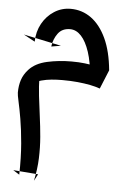

<svg xmlns="http://www.w3.org/2000/svg" viewBox="-59 -430 665 964"><g transform="rotate(5 273.5 52.0)"><path d="M149 490 167 456 41 446 73 466Q75 379 69 309Q63 239 54 186.5Q45 134 37.5 101Q30 68 30 56Q30 21 39.5 -8Q49 -37 72 -62Q104 -97 162.5 -110Q221 -123 285 -123Q323 -123 351.5 -119.5Q380 -116 401.5 -111.5Q423 -107 440 -102L438 0Q416 -8 388 -13.5Q360 -19 325 -22.5Q290 -26 247 -26Q219 -26 192.5 -23.5Q166 -21 142.5 -14.5Q119 -8 101 3L131 -32Q132 16 137.5 64.5Q143 113 150 164Q157 215 161.5 267.5Q166 320 164 375.5Q162 431 149 490ZM438 0 384 -55Q379 -127 362 -178.5Q345 -230 320 -257Q295 -284 264 -284Q224 -284 203 -255.5Q182 -227 177 -189L225 -197L35 -237L92 -206Q93 -257 115.5 -297.5Q138 -338 175.5 -362Q213 -386 258 -386Q316 -386 362 -352.5Q408 -319 438 -254.5Q468 -190 477 -95Z"/></g></svg>

Font: Lexend Medium
Style: Regular
Weight: 500
Designer: Bonnie Shaver-Troup, Thomas Jockin
Foundry: Lexend
Version: Version 1.005